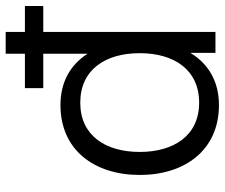

<svg xmlns="http://www.w3.org/2000/svg" viewBox="-76 -684 772 659"><g transform="rotate(-90 309.5 -354.0)"><path d="M337 -591H455V-439C418 -497 359 -532 279 -532C124 -532 39 -415 39 -260C39 -105 124 12 279 12C361 12 421 -25 458 -86V0H530V-591H619V-654H530V-720H455V-654H337ZM118 -260C118 -377 174 -464 287 -464C401 -464 457 -377 457 -260C457 -143 401 -56 287 -56C174 -56 118 -143 118 -260Z"/></g></svg>

Font: Aspekta 350
Style: Regular
Weight: 350
Designer: Ivo Dolenc
Version: Version 2.000